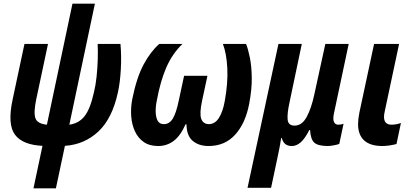

<svg xmlns="http://www.w3.org/2000/svg" viewBox="-20 -784 2232 1044"><path d="M162 240 211 9Q103 4 61.5 -51.5Q20 -107 48 -240L113 -545H241L177 -244Q162 -172 172.5 -141.5Q183 -111 235 -106L374 -764H496L357 -106Q409 -113 440 -152.5Q471 -192 491 -283Q500 -319 505 -365.5Q510 -412 511.5 -459Q513 -506 511 -545H635Q641 -480 637 -407.5Q633 -335 621 -281Q590 -139 514.5 -68.5Q439 2 333 9L284 240Z M840 10Q793 10 762 -11.5Q731 -33 714 -69.5Q697 -106 693.5 -151Q690 -196 699 -244Q723 -363 761 -433.5Q799 -504 846 -545H972Q917 -492 884.5 -417.5Q852 -343 833 -239Q826 -207 826.5 -177Q827 -147 837 -128Q847 -109 871 -109Q901 -109 919.5 -139Q938 -169 952 -237L981 -372H1108L1079 -237Q1064 -167 1074 -138.5Q1084 -110 1115 -109Q1149 -109 1170.5 -143Q1192 -177 1202 -234Q1220 -332 1216 -412.5Q1212 -493 1192 -545H1318Q1329 -518 1338.5 -471.5Q1348 -425 1349 -362Q1350 -299 1335 -220Q1315 -114 1259 -52Q1203 10 1114 10Q1062 10 1028.5 -17.5Q995 -45 994 -108H989Q961 -45 924 -17.5Q887 10 840 10Z M1326 237 1494 -545H1621L1554 -226Q1541 -167 1544 -134Q1547 -101 1582 -101Q1622 -101 1647.5 -148Q1673 -195 1689 -270L1749 -545H1876L1796 -168Q1789 -136 1796 -121Q1803 -106 1819 -106Q1835 -106 1848 -111L1825 -2Q1818 2 1796.5 6Q1775 10 1763 10Q1711 10 1690 -7.5Q1669 -25 1666 -77H1662Q1638 -30 1615 -10Q1592 10 1567 10Q1544 10 1531 -1Q1518 -12 1512 -34H1509Q1506 -12 1500 18.5Q1494 49 1488 77L1454 237Z M2056 10Q1991 9 1959 -21.5Q1927 -52 1927 -109Q1927 -135 1934 -171L2014 -545H2150L2073 -183Q2068 -162 2068 -149Q2068 -106 2109 -106Q2133 -106 2160 -115L2136 -1Q2118 4 2097 7Q2076 10 2056 10Z"/></svg>

Font: Noto Sans Condensed
Style: Bold Italic
Weight: 700
Width: 3
Italic angle: -12°
Designer: Monotype Design Team
Foundry: Monotype Imaging Inc.
Version: Version 2.013; ttfautohint (v1.8.4.7-5d5b)